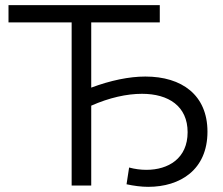

<svg xmlns="http://www.w3.org/2000/svg" viewBox="-20 -720 866 745"><path d="M471 -5C499 1 528 5 555 5C679 5 785 -61 785 -209C785 -351 686 -423 544 -423C481 -423 409 -408 334 -380V-633H600V-700H13V-633H258V0H334V-310C404 -341 472 -356 531 -356C634 -356 708 -308 708 -207C708 -105 633 -61 548 -61C526 -61 503 -64 481 -70Z"/></svg>

Font: Montserrat-Alt1
Style: Regular
Weight: 400
Designer: Differentunic
Foundry: Differentunic
Version: Version 7.222